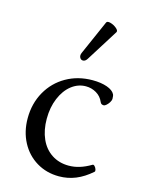

<svg xmlns="http://www.w3.org/2000/svg" viewBox="-108 -748 614 824"><g transform="rotate(15 199.5 -336.5)"><path d="M42 -195.3Q42 -260.7 71.5 -313.2Q101.1 -365.7 153.1 -395.3Q205.1 -424.8 270 -424.8Q307.1 -424.8 334 -415.3Q360.8 -405.8 369.1 -389.2Q370.6 -386.2 371.3 -380.9Q372.1 -375.5 372.1 -369.1Q372.1 -363.3 366.9 -354.5Q361.8 -345.7 354.7 -339.4Q347.7 -333 342.3 -333Q337.4 -333 333.3 -335.2Q329.1 -337.4 326.7 -343.3Q316.9 -366.7 295.4 -379.4Q273.9 -392.1 248.5 -392.1Q213.9 -392.1 184.8 -369.4Q155.8 -346.7 138.7 -305.9Q121.6 -265.1 121.6 -214.4Q121.6 -163.6 138.9 -125Q156.2 -86.4 188.7 -65.2Q221.2 -43.9 264.2 -43.9Q288.6 -43.9 312.5 -51.3Q336.4 -58.6 362.8 -74.2Q366.7 -76.7 372.1 -71.3Q377.4 -65.9 379.9 -58.1Q382.3 -50.3 378.9 -47.4Q345.2 -17.6 309.8 -3.2Q274.4 11.2 235.4 11.2Q180.2 11.2 136 -15.4Q91.8 -42 66.9 -89.1Q42 -136.2 42 -195.3ZM193.4 -525.9 260.7 -678.7Q264.2 -686.5 279.3 -682.4Q294.4 -678.2 306.6 -668Q318.8 -657.7 314.5 -650.4L225.6 -508.8Q217.8 -496.1 207.8 -495.6Q197.8 -495.1 192.9 -504.4Q188 -513.7 193.4 -525.9Z"/></g></svg>

Font: Junicode Two Beta VF
Style: Regular
Weight: 400
Designer: Peter S. Baker
Foundry: Briery Creek Software
Version: Version 1.031 beta; ttfautohint (v1.8.1.43-b0c9)